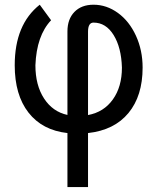

<svg xmlns="http://www.w3.org/2000/svg" viewBox="-20 -548 658 802"><path d="M347.7 -67.4Q413.6 -79.6 451.4 -132.6Q489.3 -185.5 489.3 -265.6Q486.8 -349.6 454.6 -401.6Q422.4 -453.6 370.6 -453.6Q347.7 -453.6 347.7 -415.5ZM261.7 7.8Q156.7 -3.9 99.1 -77.6Q41.5 -151.4 41.5 -275.4Q41.5 -445.8 146 -528.3L193.4 -463.4Q132.8 -399.4 127.9 -275.4Q127.9 -191.9 164.1 -136.5Q200.2 -81.1 261.7 -67.9V-416.5Q261.7 -468.3 291 -498.3Q320.3 -528.3 370.6 -528.3Q425.3 -528.3 472.7 -493.9Q520 -459.5 547.9 -398.7Q575.7 -337.9 575.7 -265.6Q575.7 -147.5 516.6 -75.9Q457.5 -4.4 347.7 7.8V233.4H261.7Z"/></svg>

Font: MAUL Condensed
Style: Condensed Regular
Weight: 400
Designer: MAUL
Version: Version 1.0; 2020; ttfautohint (v1.8.3)